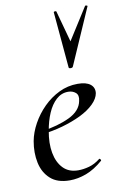

<svg xmlns="http://www.w3.org/2000/svg" viewBox="-85 -780 536 842"><g transform="rotate(-10 183.0 -359.5)"><path d="M157 12Q102 12 71 -16Q40 -44 30.5 -89Q21 -134 30 -185Q37 -223 58 -261Q79 -299 110 -330Q141 -361 180 -380Q219 -399 263 -399Q301 -399 319.5 -384.5Q338 -370 335 -345Q331 -321 307.5 -298Q284 -275 247 -257Q210 -239 164 -226Q118 -213 70 -208L72 -221Q147 -232 198 -256.5Q249 -281 257 -324Q263 -349 249.5 -360.5Q236 -372 216 -372Q186 -372 163 -351Q140 -330 125 -295Q110 -260 103 -218Q93 -164 101 -120.5Q109 -77 134 -51Q159 -25 201 -25Q224 -25 249.5 -32Q275 -39 299 -58Q301 -60 304.5 -56Q308 -52 306 -49Q268 -16 230.5 -2Q193 12 157 12ZM237 -477 215 -726Q215 -729 220.5 -729.5Q226 -730 227 -727L265 -588L355 -730Q356 -732 361.5 -730.5Q367 -729 365 -726L256 -477Q254 -472 245.5 -472Q237 -472 237 -477Z"/></g></svg>

Font: Cormorant Medium
Style: Italic
Weight: 500
Italic angle: -10°
Designer: Christian Thalmann (Catharsis Fonts)
Foundry: Catharsis Fonts
Version: Version 4.000